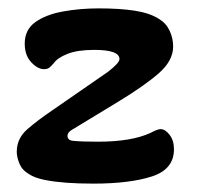

<svg xmlns="http://www.w3.org/2000/svg" viewBox="-20 -427 474 458"><path d="M203 11Q168 11 140 9Q112 7 91 3Q69 -1 55.5 -8Q42 -15 34 -24Q28 -31 24 -43Q20 -55 20 -65Q20 -97 45.5 -119Q71 -141 105 -164L238 -256Q265 -277 265 -286Q265 -308 205 -308Q165 -308 141 -298.5Q117 -289 108 -276Q102 -269 97.5 -265.5Q93 -262 85 -262Q70 -262 54.5 -278.5Q39 -295 39 -323Q39 -356 64 -374Q89 -392 129.5 -399.5Q170 -407 216 -407Q266 -407 301.5 -401.5Q337 -396 359 -382Q376 -372 384.5 -354Q393 -336 393 -316Q393 -282 358.5 -252Q324 -222 263 -185L151 -117Q141 -111 141 -103Q141 -92 155 -91Q165 -90 180 -89.5Q195 -89 213 -89Q294 -89 339 -110Q356 -119 363 -119Q374 -119 384.5 -105.5Q395 -92 395 -71Q395 -23 342 -6Q289 11 203 11Z"/></svg>

Font: Akaya Kanadaka
Style: Regular
Weight: 400
Designer: Vaishnavi Murthy Yerkadithaya, Juan Luis Blanco Aristondo
Version: Version 1.002; ttfautohint (v1.8.3)